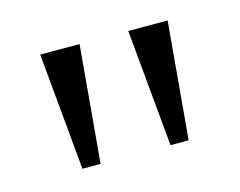

<svg xmlns="http://www.w3.org/2000/svg" viewBox="-48 -780 447 358"><g transform="rotate(-15 175.5 -601.0)"><path d="M73 -488 52 -714H128L108 -488ZM243 -488 222 -714H298L278 -488Z"/></g></svg>

Font: Noto Serif Hebrew Light
Style: Regular
Weight: 300
Version: Version 2.003